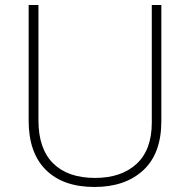

<svg xmlns="http://www.w3.org/2000/svg" viewBox="-20 -827 756 764"><path d="M622 -345Q622 -216 550 -149.5Q478 -83 356 -83Q231 -83 162.5 -151Q94 -219 94 -347V-807H133V-348Q133 -235 191.5 -177Q250 -119 358 -119Q463 -119 523.5 -175Q584 -231 584 -339V-807H622Z"/></svg>

Font: Noto Sans Telugu UI ExtraLight
Style: Regular
Weight: 200
Designer: Jelle Bosma - Monotype Design Team
Foundry: Monotype Imaging Inc.
Version: Version 2.005; ttfautohint (v1.8.4.7-5d5b)